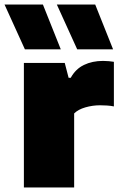

<svg xmlns="http://www.w3.org/2000/svg" viewBox="-52 -828 528 848"><path d="M53.5 0V-550H234L251 -484.5H260.5Q282 -523.5 318.8 -541.2Q355.5 -559 403 -559Q416 -559 428.8 -557.8Q441.5 -556.5 451 -555V-358Q436.5 -361 419.8 -362Q403 -363 389.5 -363Q357 -363 325 -353.8Q293 -344.5 275.5 -327V0ZM289 -610 199 -808H368.5L447.5 -610ZM58 -610 -32 -808H137.5L216.5 -610Z"/></svg>

Font: Encode Sans SmExp Black
Style: Regular
Weight: 900
Width: 6
Designer: Multiple Designers
Foundry: Impallari Type
Version: Version 3.002; ttfautohint (v1.8.3) -l 8 -r 50 -G 200 -x 14 